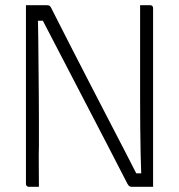

<svg xmlns="http://www.w3.org/2000/svg" viewBox="-20 -720 690 740"><path d="M130 0Q120 0 110.5 0Q101 0 91 0Q88 0 85.5 -1.5Q83 -3 81.5 -5.5Q80 -8 80 -11Q80 -80 80 -148.5Q80 -217 80 -285.5Q80 -354 80 -422.5Q80 -491 80 -560Q80 -595 80 -630Q80 -665 80 -700Q91 -700 106 -700Q121 -700 135.5 -700Q150 -700 161 -700Q165 -700 168 -699Q171 -698 173 -696Q175 -694 177 -690Q188 -669 209 -627Q230 -585 259 -529Q288 -473 321.5 -407.5Q355 -342 390.5 -274Q426 -206 460 -140Q494 -74 523 -17L484 -52H540L525 -27Q523 -77 522 -128Q521 -179 520.5 -231Q520 -283 520 -335Q520 -387 520 -438Q520 -489 520 -538Q520 -579 520 -619.5Q520 -660 520 -700Q530 -700 539.5 -700Q549 -700 559 -700Q564 -700 567 -697Q570 -694 570 -689Q570 -624 570 -559Q570 -494 570 -428.5Q570 -363 570 -298Q570 -233 570 -168Q570 -126 570 -84Q570 -42 570 0Q560 0 544.5 0Q529 0 513.5 0Q498 0 488 0Q482 0 478.5 -2.5Q475 -5 471 -12Q438 -76 397 -155.5Q356 -235 310 -323Q264 -411 217 -502Q170 -593 125 -679L159 -640H112L125 -680Q127 -623 127.5 -568.5Q128 -514 128.5 -461Q129 -408 129.5 -357Q130 -306 130 -257Q130 -208 130 -160Q129 -128 129.5 -84Q130 -40 130 0Z"/></svg>

Font: Recursive Light
Style: Regular
Weight: 300
Version: Version 1.085